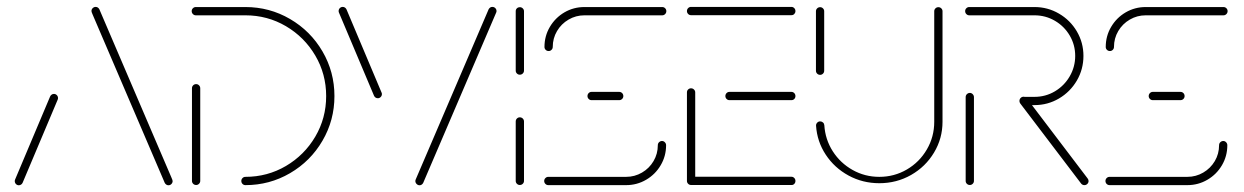

<svg xmlns="http://www.w3.org/2000/svg" viewBox="-20 -539 3621 559"><path d="M34.8 0.4Q30 0.4 26.5 -3.1Q23 -6.7 23 -11.9Q23 -14.4 24.1 -16.7L125.9 -258.1Q127.4 -261.5 130.4 -263.5Q133.3 -265.6 137 -265.6Q141.9 -265.6 145.4 -262Q148.9 -258.5 148.9 -253.3Q148.9 -250.7 147.8 -248.5L45.9 -7Q44.4 -3.7 41.5 -1.7Q38.5 0.4 34.8 0.4ZM482.6 -11.9Q482.6 -7 479.1 -3.3Q475.6 0.4 470.4 0.4Q466.7 0.4 463.9 -1.7Q461.1 -3.7 459.6 -6.7L250 -495.9Q246.3 -504.1 246.3 -506.7Q246.3 -511.9 250 -515.4Q253.7 -518.9 258.5 -518.9Q262.2 -518.9 265 -516.9Q267.8 -514.8 269.3 -511.9L478.9 -22.6Q482.6 -14.4 482.6 -11.9Z M551.1 -294.1Q555.9 -294.1 559.4 -290.6Q563 -287 563 -282.2V-12.2Q563 -7.4 559.4 -3.9Q555.9 -0.4 551.1 -0.4Q545.9 -0.4 542.4 -3.9Q538.9 -7.4 538.9 -12.2V-282.2Q538.9 -287 542.4 -290.6Q545.9 -294.1 551.1 -294.1ZM682.6 -12.2Q682.6 -17 686.1 -20.6Q689.6 -24.1 694.4 -24.1Q758.5 -24.1 812.4 -55.7Q866.3 -87.4 898 -141.3Q929.6 -195.2 929.6 -259.3Q929.6 -323.3 898 -377.2Q866.3 -431.1 812.4 -462.8Q758.5 -494.4 694.4 -494.4H550Q545.2 -494.4 541.7 -498Q538.1 -501.5 538.1 -506.7Q538.1 -511.5 541.7 -515Q545.2 -518.5 550 -518.5H694.4Q764.8 -518.5 824.4 -483.7Q884.1 -448.9 918.9 -389.3Q953.7 -329.6 953.7 -259.3Q953.7 -188.9 918.9 -129.3Q884.1 -69.6 824.4 -34.8Q764.8 0 694.4 0Q689.6 0 686.1 -3.5Q682.6 -7 682.6 -12.2Z M1091.9 -265.2Q1091.9 -260 1088.3 -256.5Q1084.8 -253 1080 -253Q1076.3 -253 1073.3 -255Q1070.4 -257 1068.9 -260.4L967 -501.9Q965.9 -504.1 965.9 -506.7Q965.9 -511.9 969.4 -515.4Q973 -518.9 977.8 -518.9Q981.5 -518.9 984.4 -516.9Q987.4 -514.8 988.9 -511.5L1090.7 -270Q1091.9 -267.8 1091.9 -265.2ZM1201.5 0.4Q1196.7 0.4 1193 -3.3Q1189.3 -7 1189.3 -11.9Q1189.3 -14.4 1190.4 -16.7L1402.6 -511.9Q1404.1 -514.8 1406.9 -516.9Q1409.6 -518.9 1413.3 -518.9Q1418.5 -518.9 1422 -515.4Q1425.6 -511.9 1425.6 -506.7Q1425.6 -504.1 1424.4 -501.9L1212.2 -6.7Q1210.7 -3.7 1208 -1.7Q1205.2 0.4 1201.5 0.4Z M1493.3 -0.4Q1488.5 -0.4 1485 -3.9Q1481.5 -7.4 1481.5 -12.2V-185.2Q1481.5 -190.4 1485 -193.9Q1488.5 -197.4 1493.3 -197.4Q1498.5 -197.4 1502 -193.9Q1505.6 -190.4 1505.6 -185.2V-12.2Q1505.6 -7.4 1502 -3.9Q1498.5 -0.4 1493.3 -0.4ZM1493.3 -321.5Q1488.5 -321.5 1485 -325Q1481.5 -328.5 1481.5 -333.3V-506.3Q1481.5 -511.5 1485 -514.8Q1488.5 -518.1 1493.3 -518.1Q1498.5 -518.1 1502 -514.6Q1505.6 -511.1 1505.6 -506.3V-333.3Q1505.6 -328.5 1502 -325Q1498.5 -321.5 1493.3 -321.5Z M1907.4 -128.5Q1912.2 -128.5 1915.7 -124.8Q1919.3 -121.1 1919.3 -116.3Q1919.3 -84.4 1903.5 -57.8Q1887.8 -31.1 1861.1 -15.6Q1834.4 0 1803 0H1576.3Q1571.5 0 1568 -3.5Q1564.4 -7 1564.4 -12.2Q1564.4 -17 1568 -20.6Q1571.5 -24.1 1576.3 -24.1H1803Q1827.8 -24.1 1849.1 -36.5Q1870.4 -48.9 1882.8 -70Q1895.2 -91.1 1895.2 -116.3Q1895.2 -121.5 1898.9 -125Q1902.6 -128.5 1907.4 -128.5ZM1794.8 -259.3Q1794.8 -254.4 1791.3 -250.9Q1787.8 -247.4 1782.6 -247.4H1702.2Q1697.4 -247.4 1693.9 -250.9Q1690.4 -254.4 1690.4 -259.3Q1690.4 -264.4 1693.9 -268Q1697.4 -271.5 1702.2 -271.5H1782.6Q1787.8 -271.5 1791.3 -268Q1794.8 -264.4 1794.8 -259.3ZM1577.4 -390.4Q1572.2 -390.4 1568.7 -393.9Q1565.2 -397.4 1565.2 -402.2Q1565.2 -434.1 1580.9 -460.7Q1596.7 -487.4 1623.3 -503Q1650 -518.5 1681.5 -518.5H1908.1Q1913 -518.5 1916.5 -515Q1920 -511.5 1920 -506.7Q1920 -501.5 1916.5 -498Q1913 -494.4 1908.1 -494.4H1681.5Q1656.7 -494.4 1635.4 -482Q1614.1 -469.6 1601.7 -448.5Q1589.3 -427.4 1589.3 -402.2Q1589.3 -397.4 1585.7 -393.9Q1582.2 -390.4 1577.4 -390.4Z M1980 -13V-270Q1980 -275.2 1983.5 -278.5Q1987 -281.9 1991.9 -281.9Q1997 -281.9 2000.6 -278.3Q2004.1 -274.8 2004.1 -270V-13ZM2295.9 -12.2Q2295.9 -7 2292.4 -3.5Q2288.9 0 2284.1 -0.4H1991.9Q1987 -0.4 1983.5 -3.9Q1980 -7.4 1980 -12.2Q1980 -17.4 1983.5 -20.9Q1987 -24.4 1991.9 -24.4H2284.1Q2288.9 -24.4 2292.4 -20.9Q2295.9 -17.4 2295.9 -12.2ZM2091.9 -259.3Q2091.9 -264.4 2095.4 -268Q2098.9 -271.5 2103.7 -271.5H2284.1Q2288.9 -271.5 2292.4 -268Q2295.9 -264.4 2295.9 -259.3Q2295.9 -254.4 2292.6 -250.9Q2289.3 -247.4 2284.1 -247.4H2103.7Q2098.9 -247.4 2095.4 -250.9Q2091.9 -254.4 2091.9 -259.3ZM1980 -506.7Q1980 -511.9 1983.5 -515.4Q1987 -518.9 1991.9 -518.9H2284.1Q2288.9 -518.9 2292.4 -515.4Q2295.9 -511.9 2295.9 -506.7Q2295.9 -501.9 2292.6 -498.3Q2289.3 -494.8 2284.1 -494.8H1991.9Q1987 -494.8 1983.5 -498.3Q1980 -501.9 1980 -506.7Z M2367.8 -321.1Q2362.6 -321.1 2359.1 -324.6Q2355.6 -328.1 2355.6 -333V-506.3Q2355.6 -511.1 2359.1 -514.6Q2362.6 -518.1 2367.8 -518.1Q2372.6 -518.1 2376.1 -514.6Q2379.6 -511.1 2379.6 -506.3V-333Q2379.6 -328.1 2376.1 -324.6Q2372.6 -321.1 2367.8 -321.1ZM2712.2 -518.1Q2717 -518.1 2720.6 -514.6Q2724.1 -511.1 2724.1 -506.3V-184.4Q2724.1 -135.9 2699.4 -94.8Q2674.8 -53.7 2632.6 -29.6Q2590.4 -5.6 2540 -5.6Q2491.5 -5.6 2450.4 -28Q2409.3 -50.4 2384.1 -88.7Q2358.9 -127 2355.9 -173Q2355.6 -177.8 2359.1 -181.7Q2362.6 -185.6 2367.8 -185.6Q2372.6 -185.6 2376.1 -182.4Q2379.6 -179.3 2380 -174.4Q2382.6 -133 2404.6 -98.5Q2426.7 -64.1 2462.4 -44.1Q2498.1 -24.1 2540 -24.1Q2583.7 -24.1 2620.4 -45.6Q2657 -67 2678.5 -103.9Q2700 -140.7 2700 -184.4V-506.3Q2700 -511.1 2703.5 -514.6Q2707 -518.1 2712.2 -518.1Z M2803.7 -0.4Q2798.5 -0.4 2795 -3.9Q2791.5 -7.4 2791.5 -12.2V-256.3Q2791.5 -261.5 2795.2 -265Q2798.9 -268.5 2803.7 -268.5Q2808.5 -268.5 2812 -264.8Q2815.6 -261.1 2815.6 -256.3V-12.2Q2815.6 -7.4 2812 -3.9Q2808.5 -0.4 2803.7 -0.4ZM3149.3 -11.9Q3149.3 -7 3145.7 -3.5Q3142.2 0 3137 0Q3131.5 0 3127.8 -4.4L2950.4 -237.8Q2948.1 -241.1 2948.1 -245.2Q2948.1 -250.4 2951.7 -253.9Q2955.2 -257.4 2960 -257.4Q2965.6 -257.4 2969.6 -252.6L3146.7 -19.3Q3149.3 -15.9 3149.3 -11.9ZM2948.1 -245.2Q2948.1 -250 2951.7 -253.5Q2955.2 -257 2960 -257H2991.9Q3024.1 -257 3051.3 -273.1Q3078.5 -289.3 3094.4 -316.7Q3110.4 -344.1 3110.4 -376.3Q3110.4 -408.5 3094.4 -435.6Q3078.5 -462.6 3051.3 -478.5Q3024.1 -494.4 2991.9 -494.4H2801.9Q2797 -494.4 2793.5 -498Q2790 -501.5 2790 -506.7Q2790 -511.5 2793.5 -515Q2797 -518.5 2801.9 -518.5H2991.9Q3030.4 -518.5 3063.1 -499.4Q3095.9 -480.4 3115.2 -447.6Q3134.4 -414.8 3134.4 -376.3Q3134.4 -337.4 3115.2 -304.4Q3095.9 -271.5 3063.1 -252.2Q3030.4 -233 2991.9 -233H2960Q2955.2 -233 2951.7 -236.5Q2948.1 -240 2948.1 -245.2Z M3541.5 -128.5Q3546.3 -128.5 3549.8 -124.8Q3553.3 -121.1 3553.3 -116.3Q3553.3 -84.4 3537.6 -57.8Q3521.9 -31.1 3495.2 -15.6Q3468.5 0 3437 0H3210.4Q3205.6 0 3202 -3.5Q3198.5 -7 3198.5 -12.2Q3198.5 -17 3202 -20.6Q3205.6 -24.1 3210.4 -24.1H3437Q3461.9 -24.1 3483.1 -36.5Q3504.4 -48.9 3516.9 -70Q3529.3 -91.1 3529.3 -116.3Q3529.3 -121.5 3533 -125Q3536.7 -128.5 3541.5 -128.5ZM3428.9 -259.3Q3428.9 -254.4 3425.4 -250.9Q3421.9 -247.4 3416.7 -247.4H3336.3Q3331.5 -247.4 3328 -250.9Q3324.4 -254.4 3324.4 -259.3Q3324.4 -264.4 3328 -268Q3331.5 -271.5 3336.3 -271.5H3416.7Q3421.9 -271.5 3425.4 -268Q3428.9 -264.4 3428.9 -259.3ZM3211.5 -390.4Q3206.3 -390.4 3202.8 -393.9Q3199.3 -397.4 3199.3 -402.2Q3199.3 -434.1 3215 -460.7Q3230.7 -487.4 3257.4 -503Q3284.1 -518.5 3315.6 -518.5H3542.2Q3547 -518.5 3550.6 -515Q3554.1 -511.5 3554.1 -506.7Q3554.1 -501.5 3550.6 -498Q3547 -494.4 3542.2 -494.4H3315.6Q3290.7 -494.4 3269.4 -482Q3248.1 -469.6 3235.7 -448.5Q3223.3 -427.4 3223.3 -402.2Q3223.3 -397.4 3219.8 -393.9Q3216.3 -390.4 3211.5 -390.4Z"/></svg>

Font: 26F Galaxy Sans Thin
Style: Regular
Weight: 100
Designer: C₂₉H₂₅N₃O₅
Version: Version 1.100